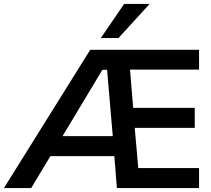

<svg xmlns="http://www.w3.org/2000/svg" viewBox="-40 -959 1077 979"><path d="M-20 0 420 -705H975V-604H623L639 -409H953V-307H647L665 -102H975V0H556L543 -163H217L119 0ZM482 -603 279 -265H535L506 -603ZM474 -765 593 -939H723L564 -765Z"/></svg>

Font: MulishBold
Style: Bold
Weight: 700
Designer: Vernon Adams
Foundry: Vernon Adams
Version: Version 3.602; ttfautohint (v1.8.3)